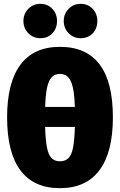

<svg xmlns="http://www.w3.org/2000/svg" viewBox="-20 -960 625 1000"><path d="M568 -349Q568 -167 498 -73.5Q428 20 292 20Q156 20 86.5 -72.5Q17 -165 17 -349Q17 -530 86.5 -623Q156 -716 292 -716Q568 -716 568 -349ZM215 -403H370Q367 -498 349 -536.5Q331 -575 292 -575Q253 -575 235.5 -536.5Q218 -498 215 -403ZM370 -299H215Q217 -231 224.5 -192.5Q232 -154 248 -137Q264 -120 292 -120Q320 -120 336.5 -136.5Q353 -153 360.5 -191.5Q368 -230 370 -299ZM277 -851Q277 -812 253 -786.5Q229 -761 190 -761Q153 -761 127.5 -787Q102 -813 102 -851Q102 -888 127.5 -914Q153 -940 190 -940Q228 -940 252.5 -914Q277 -888 277 -851ZM487 -851Q487 -812 463 -786.5Q439 -761 400 -761Q363 -761 337.5 -787Q312 -813 312 -851Q312 -888 337.5 -914Q363 -940 400 -940Q438 -940 462.5 -914Q487 -888 487 -851Z"/></svg>

Font: Fira Sans Extra Condensed Black
Style: Regular
Weight: 900
Width: 1
Designer: Carrois Corporate & Edenspiekermann AG
Foundry: Carrois Corporate GbR & Edenspiekermann AG
Version: Version 4.203